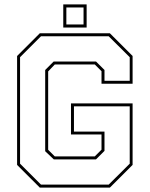

<svg xmlns="http://www.w3.org/2000/svg" viewBox="-20 -851 679 871"><path d="M160.5 0 57.5 -103V-597L160.5 -700H478.5L581.5 -597V-471H440.5V-528L410 -558.5H228.5L198.5 -527V-171.5L228.5 -141.5H410L440.5 -172V-241H302V-382H581.5V-103L478.5 0ZM166 -13.5H473L568.5 -108.5V-368.5H315.5V-254H454V-166.5L415.5 -128H224L185 -165V-533.5L223.5 -572H415.5L454 -533.5V-484.5H568.5V-591.5L473 -686.5H166L71 -591.5V-108.5ZM267 -726V-831H373V-726ZM281 -740H359V-817H281Z"/></svg>

Font: Tourney Thin Thin
Style: Regular
Weight: 250
Version: Version 1.015